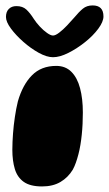

<svg xmlns="http://www.w3.org/2000/svg" viewBox="-20 -665 402 708"><path d="M135 22.5Q91.5 22.5 67.8 5.8Q44 -11 34.8 -41.5Q25.5 -72 25.5 -113Q25.5 -127.5 26.2 -142.5Q27 -157.5 28 -172.5Q29 -187.5 30.8 -202.8Q32.5 -218 34.8 -233.2Q37 -248.5 39.8 -263.2Q42.5 -278 46 -291.5Q63.5 -352.5 97.8 -387.2Q132 -422 187.5 -422Q221.5 -422 243.2 -400.2Q265 -378.5 275.2 -339.8Q285.5 -301 285.5 -250Q285.5 -229 284.5 -208.2Q283.5 -187.5 281.5 -168.2Q279.5 -149 276.5 -130.8Q273.5 -112.5 269.2 -96.2Q265 -80 260 -65.8Q255 -51.5 248.5 -39.5Q231 -10.5 203 6Q175 22.5 135 22.5ZM175.5 -454Q152.5 -454 123 -470.2Q93.5 -486.5 66 -510.8Q38.5 -535 20.2 -559.8Q2 -584.5 2 -602.5Q2 -621.5 12.5 -632Q23 -642.5 40.5 -642.5Q63.5 -642.5 77.2 -629.8Q91 -617 104.5 -595.5Q113.5 -581.5 126.8 -567.2Q140 -553 153.5 -543.5Q167 -534 175.5 -534Q184.5 -534 198.5 -544.8Q212.5 -555.5 227.2 -571Q242 -586.5 254 -600.5Q271 -621 285.5 -633Q300 -645 321.5 -645Q361.5 -645 361.5 -604.5Q361.5 -585 342.5 -559.2Q323.5 -533.5 293.8 -509.8Q264 -486 232.2 -470Q200.5 -454 175.5 -454Z"/></svg>

Font: Gluten
Style: Bold
Weight: 700
Designer: Tyler Finck
Foundry: Etcetera Type Company
Version: Version 1.204